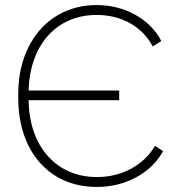

<svg xmlns="http://www.w3.org/2000/svg" viewBox="-20 -729 699 757"><path d="M360 8H364C475 8 576 -47 623 -133L591 -154C549 -80 462 -31 364 -31H361C203 -31 96 -151 93 -330V-334H450V-372H93C97 -551 203 -670 360 -670H363C460 -670 542 -623 582 -546L616 -567C573 -653 472 -709 363 -709H360C179 -709 52 -566 52 -359V-342C52 -132 175 8 360 8Z"/></svg>

Font: Fixel Text ExtraLight
Style: Regular
Weight: 200
Width: 4
Designer: AlfaBravo + MacPaw
Foundry: Kyrylo Tkachov, Marchela Mozhyna, Serhii Makarenko, Maria Weinstein, Zakhar Kryvoshyya
Version: Version 1.211